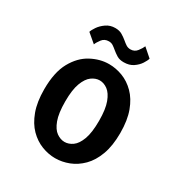

<svg xmlns="http://www.w3.org/2000/svg" viewBox="-162 -797 875 925"><g transform="rotate(30 275.0 -334.0)"><path d="M275.5 11Q238 11 200.5 -3.5Q163 -18 132.2 -49Q101.5 -80 83 -130Q64.5 -180 64.5 -251Q64.5 -345.5 96.2 -402.8Q128 -460 176.8 -486Q225.5 -512 275.5 -512Q313.5 -512 351 -497.8Q388.5 -483.5 419.5 -452.5Q450.5 -421.5 469 -371.8Q487.5 -322 487.5 -251Q487.5 -180 469 -130Q450.5 -80 419.5 -49Q388.5 -18 351 -3.5Q313.5 11 275.5 11ZM275.5 -79.5Q298.5 -79.5 320 -94.8Q341.5 -110 355.5 -147.5Q369.5 -185 369.5 -251Q369.5 -315.5 355.5 -352.8Q341.5 -390 320 -405.8Q298.5 -421.5 275.5 -421.5Q253 -421.5 231.2 -405.8Q209.5 -390 195.5 -352.8Q181.5 -315.5 181.5 -251Q181.5 -185 195.5 -147.5Q209.5 -110 231.2 -94.8Q253 -79.5 275.5 -79.5ZM330.5 -554.5Q307 -554.5 291.8 -564Q276.5 -573.5 264 -584Q253.5 -593 243.2 -599.8Q233 -606.5 219.5 -606.5Q195.5 -606.5 182 -588.8Q168.5 -571 163.5 -557.5L114.5 -599Q117.5 -610 130.2 -628.8Q143 -647.5 164.5 -662.5Q186 -677.5 214.5 -677.5Q237.5 -677.5 253.2 -668Q269 -658.5 281.5 -648Q292.5 -638.5 303.2 -631.5Q314 -624.5 328 -624.5Q350.5 -624.5 364.2 -642.5Q378 -660.5 383 -673.5L430.5 -632Q427.5 -620 415.5 -601.5Q403.5 -583 382.5 -568.8Q361.5 -554.5 330.5 -554.5Z"/></g></svg>

Font: Trispace SemiCondensed Medium
Style: Regular
Weight: 500
Width: 4
Designer: Tyler Finck
Foundry: Etcetera Type Company
Version: Version 1.210; ttfautohint (v1.8.3)